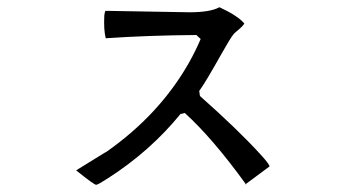

<svg xmlns="http://www.w3.org/2000/svg" viewBox="-20 -586 960 532"><path d="M727 -125 661 -76 663 -74 658 -77 661 -76Q570 -202 492 -273L480 -270Q396 -167 279 -92Q253 -75 247 -74Q243 -72 191 -114L272 -164H273Q422 -268 504 -413Q522 -445 536 -478L524 -489Q390 -488 273 -480Q267 -503 269 -543Q270 -552 272 -556L505 -552Q563 -552 588 -566Q638 -543 657 -521Q654 -514 633 -497Q627 -492 624 -487Q619 -481 595 -439Q549 -357 532 -334L534 -320Q638 -228 701 -159Q725 -133 727 -125Z"/></svg>

Font: cwTeXYen
Style: Medium
Weight: 500
Version: Version 1.17